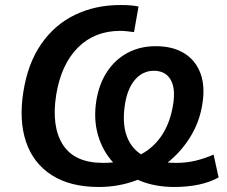

<svg xmlns="http://www.w3.org/2000/svg" viewBox="-20 -735 905 765"><path d="M374 10Q260 10 186.5 -37Q113 -84 84 -169Q55 -254 73 -369Q91 -483 144.5 -560Q198 -637 279 -676Q360 -715 460 -715Q484 -715 501.5 -713.5Q519 -712 532 -709L514 -607Q499 -609 485.5 -610.5Q472 -612 459 -612Q357 -612 290.5 -545.5Q224 -479 204 -358Q184 -231 230.5 -158.5Q277 -86 390 -86Q469 -86 527 -112.5Q585 -139 621.5 -191Q658 -243 670 -320Q680 -383 659.5 -418Q639 -453 593 -453Q549 -453 518.5 -418Q488 -383 478 -320Q466 -244 485.5 -191.5Q505 -139 554.5 -112.5Q604 -86 683 -86Q722 -86 758 -94.5Q794 -103 831 -119L851 -28Q817 -9 772 0.5Q727 10 674 10Q598 10 536 -15.5Q474 -41 431.5 -87Q389 -133 370.5 -196.5Q352 -260 364 -335Q375 -402 407.5 -450.5Q440 -499 489.5 -525Q539 -551 600 -551Q669 -551 714.5 -522.5Q760 -494 779 -442Q798 -390 786 -319Q775 -249 738 -189Q701 -129 644.5 -84.5Q588 -40 519 -15Q450 10 374 10Z"/></svg>

Font: Mulish ExtraLight
Style: Italic
Weight: 200
Italic angle: -9°
Designer: Vernon Adams
Foundry: Vernon Adams
Version: Version 3.603